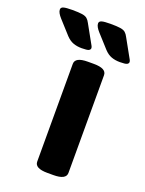

<svg xmlns="http://www.w3.org/2000/svg" viewBox="-216 -786 647 855"><g transform="rotate(20 108.0 -358.0)"><path d="M119 2Q59 2 59 -30V-493Q59 -525 119 -525H147Q207 -525 207 -493V-30Q207 2 147 2ZM72 -572Q50 -572 32 -578.5Q14 -585 -2 -602L-59 -665Q-68 -675 -73 -684Q-78 -693 -78 -701Q-78 -711 -66 -714.5Q-54 -718 -25 -718Q6 -718 22 -715.5Q38 -713 46 -706Q54 -699 60 -687L100 -615Q106 -604 109.5 -598Q113 -592 113 -587Q113 -580 105.5 -576Q98 -572 72 -572ZM253 -572Q231 -572 213 -578.5Q195 -585 179 -602L122 -665Q113 -675 108 -684Q103 -693 103 -701Q103 -711 115 -714.5Q127 -718 156 -718Q187 -718 203 -715.5Q219 -713 227 -706Q235 -699 241 -687L281 -615Q287 -604 290.5 -598Q294 -592 294 -587Q294 -580 286.5 -576Q279 -572 253 -572Z"/></g></svg>

Font: Asap
Style: Regular
Weight: 400
Designer: Pablo Cosgaya
Foundry: Omnibus-Type
Version: Version 3.001